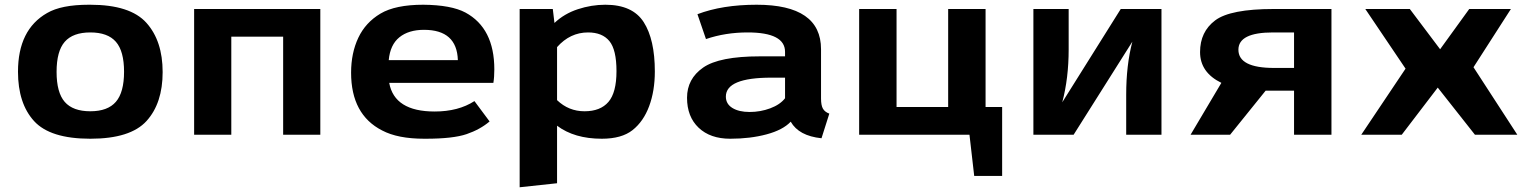

<svg xmlns="http://www.w3.org/2000/svg" viewBox="-20 -569 6476 811"><path d="M56 -266Q56 -444 179 -514Q239 -549 355 -549Q358 -549 361 -549Q530 -549 598.5 -472.5Q667 -396 667 -264.5Q667 -133 599 -58Q531 17 361.5 17Q192 17 124 -57.5Q56 -132 56 -266ZM253.5 -392.5Q219 -353 219 -265.5Q219 -178 253.5 -138.5Q288 -99 361.5 -99Q435 -99 469.5 -139Q504 -179 504 -266Q504 -353 469.5 -392.5Q435 -432 361.5 -432Q288 -432 253.5 -392.5Z M800 0V-531H1333V0H1176V-414H957V0Z M1768 -549Q1886 -548 1946 -516Q2068 -450 2068 -276Q2068 -243 2064 -219H1624Q1646 -98 1816 -98Q1916 -98 1984 -142L2048 -56Q2008 -22 1951 -2.5Q1894 17 1778 17Q1775 17 1772 17Q1660 17 1594 -18Q1463 -85 1463 -262Q1463 -345 1493.5 -409.5Q1524 -474 1587 -511.5Q1650 -549 1768 -549ZM1622 -315H1914Q1910 -443 1771 -443Q1706 -443 1667 -411.5Q1628 -380 1622 -315Z M2175 222V-531H2315L2322 -472Q2363 -511 2420.5 -530Q2478 -549 2537 -549Q2652 -549 2699 -475.5Q2746 -402 2746 -267Q2746 -185 2722 -120.5Q2698 -56 2652 -19.5Q2606 17 2522 17Q2406 17 2333 -38V205ZM2333 -146Q2382 -99 2449 -99Q2516 -99 2550 -138.5Q2584 -178 2584 -268.5Q2584 -359 2554 -395.5Q2524 -432 2464 -432Q2388 -432 2333 -370Z M3190 -331H3296V-350Q3296 -432 3138 -432Q3044 -432 2962 -404L2926 -509Q3031 -549 3176 -549Q3448 -549 3448 -361V-153Q3448 -124 3456 -110Q3464 -96 3483 -89L3450 15Q3354 5 3320 -55Q3287 -20 3218 -1.5Q3149 17 3064.5 17Q2980 17 2931 -29.5Q2882 -76 2882 -156Q2882 -236 2950 -283.5Q3018 -331 3190 -331ZM3046 -161Q3046 -130 3073.5 -113Q3101 -96 3146.5 -96Q3192 -96 3233.5 -111.5Q3275 -127 3296 -154V-241H3238Q3046 -241 3046 -161Z M3609 0V-531H3767V-117H3985V-531H4143V-117H4213V174H4095L4075 0Z M4345 0V-531H4494V-360Q4494 -239 4467 -137L4714 -531H4886V0H4737V-169Q4737 -294 4763 -393L4515 0Z M5009 0 5139 -219Q5049 -263 5049 -349Q5049 -435 5113 -483Q5177 -531 5360 -531H5604V0H5446V-186H5326L5176 0ZM5211 -359Q5211 -282 5362 -282H5446V-432H5357Q5211 -432 5211 -359Z M5730 0 5917 -279 5747 -531H5935L6063 -361L6186 -531H6362L6204 -285L6389 0H6210L6053 -199L5901 0Z"/></svg>

Font: Fix15 Mono
Style: Bold
Weight: 700
Designer: Carrois Corporate & Edenspiekermann AG
Foundry: Carrois Corporate GbR & Edenspiekermann AG
Version: Version 3.206